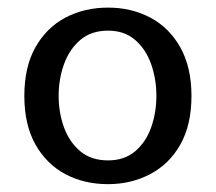

<svg xmlns="http://www.w3.org/2000/svg" viewBox="-20 -465 558 497"><path d="M384.8 -216.8Q384.8 -172.9 371.1 -134.8Q357.4 -96.7 329.6 -73.2Q301.8 -49.8 259.8 -49.8Q215.8 -49.8 187.5 -73.7Q159.2 -97.7 145.5 -135.7Q131.8 -173.8 131.8 -216.8Q131.8 -259.8 145.5 -298.3Q159.2 -336.9 187.5 -361.3Q215.8 -385.7 259.8 -385.7Q301.8 -385.7 329.6 -361.8Q357.4 -337.9 371.1 -299.3Q384.8 -260.7 384.8 -216.8ZM475.6 -216.8Q475.6 -291 446.8 -342.3Q418 -393.6 369.1 -419.4Q320.3 -445.3 259.8 -445.3Q198.2 -445.3 149.4 -419.4Q100.6 -393.6 71.8 -342.8Q43 -292 43 -216.8Q43 -142.6 71.3 -91.8Q99.6 -41 148.4 -14.6Q197.3 11.7 259.8 11.7Q319.3 11.7 368.7 -14.2Q418 -40 446.8 -90.8Q475.6 -141.6 475.6 -216.8Z"/></svg>

Font: Namkio Khamti Book
Style: Regular
Weight: 500
Designer: Debbi Hosken
Foundry: SIL International
Version: Version 3.917